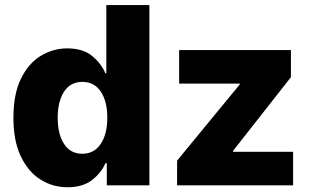

<svg xmlns="http://www.w3.org/2000/svg" viewBox="-20 -748 1260 775"><path d="M252.4 7.8Q192.4 7.8 142.8 -23.7Q93.3 -55.2 63.7 -117.4Q34.2 -179.7 34.2 -272.5Q34.2 -368.7 64.7 -430.7Q95.2 -492.7 144.8 -522.7Q194.3 -552.7 251 -552.7Q315.9 -552.7 353 -521.2Q390.1 -489.7 405.3 -452.1H409.2V-727.5H583V0H411.1V-88.9H405.3Q389.2 -50.8 351.8 -21.5Q314.5 7.8 252.4 7.8ZM312.5 -127.4Q359.9 -127.4 386.5 -167Q413.1 -206.5 413.1 -272.5Q413.1 -339.4 386.7 -378.4Q360.4 -417.5 312.5 -417.5Q264.2 -417.5 238.5 -377.9Q212.9 -338.4 212.9 -272.5Q212.9 -206.5 238.5 -167Q264.2 -127.4 312.5 -127.4ZM694.8 0V-99.6L947.8 -407.2V-410.6H703.1V-545.9H1154.3V-436.5L920.4 -138.7V-135.3H1163.1V0Z"/></svg>

Font: Inter Extra Bold
Style: Regular
Weight: 800
Designer: Rasmus Andersson
Foundry: rsms
Version: Version 4.000;git-3c8e0fc